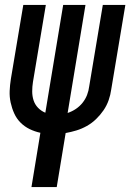

<svg xmlns="http://www.w3.org/2000/svg" viewBox="-20 -540 540 775"><path d="M107 215 143 -4Q120 -9 99.5 -19Q79 -29 63 -45Q47 -61 37.5 -82Q28 -103 23 -126Q18 -149 19 -173Q20 -197 24 -222L74 -520H165L113 -209Q110 -190 110 -171Q110 -152 115.5 -135Q121 -118 133.5 -105Q146 -92 163 -85L235 -520H325L253 -84Q271 -90 286.5 -100.5Q302 -111 313.5 -125.5Q325 -140 331.5 -157Q338 -174 340 -191L395 -520H486L429 -179Q426 -157 418.5 -135.5Q411 -114 398 -95Q385 -76 368 -59.5Q351 -43 330.5 -31.5Q310 -20 288.5 -13.5Q267 -7 245 -3L209 215Z"/></svg>

Font: Iosevka Semibold Oblique
Style: Regular
Weight: 600
Italic angle: -9°
Monospace: yes
Designer: Belleve Invis
Foundry: Belleve Invis
Version: Version 32.5.0; ttfautohint (v1.8.4)